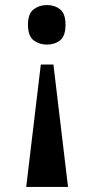

<svg xmlns="http://www.w3.org/2000/svg" viewBox="-20 -562 375 762"><path d="M192 -306 250 180H84L142 -306ZM166 -542Q197 -542 218.5 -525Q240 -508 240 -464Q240 -419 218.5 -402Q197 -385 166 -385Q136 -385 113.5 -402Q91 -419 91 -464Q91 -508 113.5 -525Q136 -542 166 -542Z"/></svg>

Font: Noto Serif Khmer ExtraCondensed ExtraBold
Style: Regular
Weight: 800
Width: 2
Designer: Danh Hong and the Monotype Design Team
Foundry: Monotype Imaging Inc.
Version: Version 2.004; ttfautohint (v1.8.4.7-5d5b)